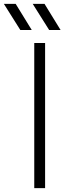

<svg xmlns="http://www.w3.org/2000/svg" viewBox="-80 -972 350 992"><path d="M150 -952 233 -817H174L89 -952ZM1 -952 84 -817H25L-60 -952ZM97 -750H153V0H97Z"/></svg>

Font: Unbounded ExtraLight
Style: Regular
Weight: 250
Designer: Luke Prowse, Jean-Baptiste Morizot, Fátima Lázaro, Florian Runge
Foundry: NaN
Version: Version 1.701;gftools[0.9.28.dev5+ged2979d]